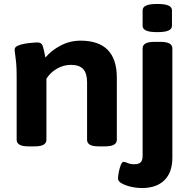

<svg xmlns="http://www.w3.org/2000/svg" viewBox="-20 -736 950 968"><path d="M125 2Q93 2 78.5 -6.5Q64 -15 64 -31V-349Q64 -393 61.5 -419.5Q59 -446 56.5 -461Q54 -476 54 -487Q54 -498 68.5 -505Q83 -512 103.5 -515.5Q124 -519 142.5 -520.5Q161 -522 169 -522Q188 -522 194 -507.5Q200 -493 209 -446Q239 -482 286 -506.5Q333 -531 386 -531Q569 -531 569 -344V-31Q569 -15 554.5 -6.5Q540 2 508 2H480Q447 2 433 -6.5Q419 -15 419 -31V-322Q419 -366 399.5 -387.5Q380 -409 337 -409Q301 -409 267.5 -390Q234 -371 214 -339V-31Q214 -15 199.5 -6.5Q185 2 153 2ZM696 212Q668 212 640 205.5Q612 199 593.5 188.5Q575 178 575 164Q575 154 578.5 134Q582 114 588.5 97Q595 80 603 80Q611 80 624 86Q637 92 657 92Q679 92 689 82.5Q699 73 699 49V-492Q699 -508 713 -516.5Q727 -525 760 -525H788Q820 -525 834.5 -516.5Q849 -508 849 -492V59Q849 133 809 172.5Q769 212 696 212ZM773 -574Q734 -574 716.5 -582Q699 -590 699 -606V-684Q699 -700 716.5 -708Q734 -716 773 -716Q812 -716 829.5 -708Q847 -700 847 -684V-606Q847 -590 829.5 -582Q812 -574 773 -574Z"/></svg>

Font: Asap Semi Expanded
Style: Bold
Weight: 700
Width: 6
Designer: Pablo Cosgaya
Foundry: Omnibus-Type
Version: Version 3.001; ttfautohint (v1.8.4.7-5d5b)